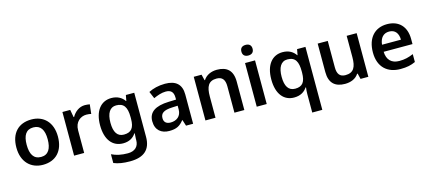

<svg xmlns="http://www.w3.org/2000/svg" viewBox="-67 -1407 5144 2303"><g transform="rotate(-15 2504.5 -255.5)"><path d="M566 -272C566 -451 460 -552 310 -552C149 -552 50 -451 50 -272C50 -92 158 10 307 10C466 10 566 -92 566 -272ZM178 -272C178 -388 217 -454 308 -454C399 -454 439 -388 439 -272C439 -156 399 -87 309 -87C217 -87 178 -156 178 -272Z M974 -552C903 -552 846 -505 814 -448H808L791 -542H694V0H819V-281C819 -386 891 -437 962 -437C986 -437 1006 -434 1022 -430L1035 -546C1020 -549 994 -552 974 -552Z M1303 -552C1171 -552 1089 -447 1089 -270C1089 -91 1171 10 1302 10C1376 10 1428 -20 1461 -71H1466C1464 -53 1462 -20 1462 -4V14C1462 93 1412 140 1326 140C1245 140 1182 126 1125 98V207C1180 230 1244 240 1326 240C1503 240 1586 160 1586 6V-542H1482L1469 -472H1465C1429 -523 1375 -552 1303 -552ZM1336 -452C1430 -452 1468 -396 1468 -271V-250C1468 -138 1430 -89 1338 -89C1258 -89 1217 -149 1217 -268C1217 -387 1259 -452 1336 -452Z M1969 -551C1888 -551 1817 -532 1764 -504L1801 -417C1849 -439 1902 -458 1953 -458C2013 -458 2049 -432 2049 -357V-333L1957 -330C1789 -325 1706 -267 1706 -156C1706 -43 1778 10 1875 10C1966 10 2009 -16 2056 -75H2060L2084 0H2172V-364C2172 -490 2102 -551 1969 -551ZM1982 -254 2049 -257V-210C2049 -127 1991 -84 1917 -84C1867 -84 1834 -107 1834 -159C1834 -217 1870 -250 1982 -254Z M2614 -552C2543 -552 2480 -524 2445 -469H2440L2422 -542H2325V0H2450V-265C2450 -385 2481 -451 2583 -451C2653 -451 2685 -410 2685 -329V0H2808V-353C2808 -492 2737 -552 2614 -552Z M3025 -751C2986 -751 2955 -734 2955 -685C2955 -637 2986 -619 3025 -619C3062 -619 3094 -637 3094 -685C3094 -734 3062 -751 3025 -751ZM3086 -542H2962V0H3086Z M3587 11V240H3712V-542H3608L3595 -471H3591C3560 -516 3511 -552 3429 -552C3303 -552 3215 -455 3215 -270C3215 -85 3301 10 3426 10C3508 10 3557 -26 3587 -71H3593C3589 -47 3587 -14 3587 11ZM3465 -89C3382 -89 3343 -152 3343 -268C3343 -383 3382 -453 3463 -453C3562 -453 3593 -389 3593 -271V-251C3592 -142 3558 -89 3465 -89Z M4348 -542H4224V-276C4224 -156 4192 -90 4089 -90C4020 -90 3989 -131 3989 -212V-542H3864V-188C3864 -50 3936 10 4058 10C4127 10 4192 -14 4227 -70H4234L4251 0H4348Z M4726 -552C4577 -552 4476 -451 4476 -267C4476 -82 4588 10 4746 10C4827 10 4879 -2 4933 -27V-125C4875 -100 4825 -87 4757 -87C4660 -87 4606 -143 4603 -242H4961V-306C4961 -460 4872 -552 4726 -552ZM4728 -460C4804 -460 4840 -406 4841 -329H4606C4614 -413 4658 -460 4728 -460Z"/></g></svg>

Font: Noto Sans Syriac SemiBold
Style: Regular
Weight: 600
Designer: Patrick Giasson and the Monotype Design Team
Foundry: Monotype Imaging Inc.
Version: Version 3.000